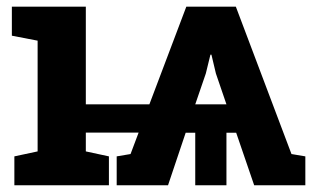

<svg xmlns="http://www.w3.org/2000/svg" viewBox="-20 -548 958 568"><path d="M22.5 0V-85.4L91.3 -100.1V-427.7L15.1 -442.4V-528.3H233.9V-239.3H421.9L531.2 -528.3H677.7L842.3 -92.3L883.3 -85.4V0H731.9L678.7 -155.3H649.9V0H557.6V-155.3H529.3L477.1 0H325.2V-85.4L366.2 -92.3L390.1 -155.8H233.9V-100.1L302.2 -85.4V0ZM557.6 -239.3H649.9L618.7 -330.6L605.5 -386.2H602.5L588.9 -330.6Z"/></svg>

Font: Roboto Slab
Style: Bold
Weight: 700
Designer: Google
Version: Version 2.000; ttfautohint (v1.8.1.43-b0c9)